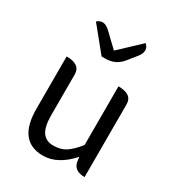

<svg xmlns="http://www.w3.org/2000/svg" viewBox="-198 -955 1003 1091"><g transform="rotate(30 303.5 -410.0)"><path d="M250 13Q85 13 85 -199V-543Q176 -543 176 -478V-210Q176 -134 200 -100Q224 -66 271 -66Q319 -66 352 -87Q385 -108 425 -158V-543Q516 -543 516 -478V0Q440 0 435 -65L433 -85Q345 13 250 13ZM257 -642 130 -798Q169 -833 215 -788L301 -706L436 -833Q475 -798 434 -748L389 -692Q348 -642 283 -642Z"/></g></svg>

Font: Swei Toothpaste CJK TC
Style: Regular
Weight: 400
Version: Version 1.0